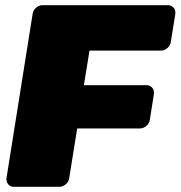

<svg xmlns="http://www.w3.org/2000/svg" viewBox="-20 -720 696 740"><path d="M5 -28.3V-33.3L105.8 -666.7Q107.5 -680 118.8 -690Q130 -700 144.2 -700H627.5Q640 -700 647.9 -691.7Q655.8 -683.3 655.8 -671.7V-666.7L638.3 -558.3Q636.7 -545 625.4 -535Q614.2 -525 600 -525H325L303.3 -391.7H545Q557.5 -391.7 565.4 -383.3Q573.3 -375 573.3 -363.3V-358.3L557.5 -258.3Q555.8 -245 544.6 -235Q533.3 -225 519.2 -225H277.5L246.7 -33.3Q245 -20 233.8 -10Q222.5 0 208.3 0H33.3Q20.8 0 12.9 -8.3Q5 -16.7 5 -28.3Z"/></svg>

Font: BoonTook Mon
Style: Italic
Weight: 400
Italic angle: -9°
Designer: Sungsit Sawaiwan
Foundry: FontUni
Version: Version 3.0